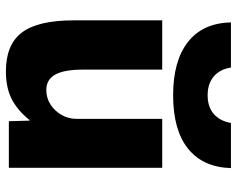

<svg xmlns="http://www.w3.org/2000/svg" viewBox="-96 -697 803 651"><g transform="rotate(90 305.5 -371.5)"><path d="M222 10Q131 10 90 -44.5Q49 -99 49 -220V-520H216V-253Q216 -187 233 -157Q250 -127 285 -127Q312 -127 334 -141Q356 -155 369.5 -178.5Q383 -202 383 -230V-520H549V0H391L389 -70H387Q353 -28 314.5 -9Q276 10 222 10ZM303 -557Q186 -557 122 -607.5Q58 -658 56 -753H209Q215 -715 239.5 -694.5Q264 -674 303 -674Q342 -674 366 -694.5Q390 -715 397 -753H550Q547 -658 484 -607.5Q421 -557 303 -557Z"/></g></svg>

Font: M PLUS 2 ExtraBold
Style: Regular
Weight: 800
Version: Version 1.001